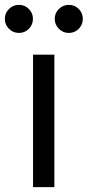

<svg xmlns="http://www.w3.org/2000/svg" viewBox="-59 -771 361 791"><path d="M77.1 0V-545.9H165V0ZM19 -635.3Q-4.9 -635.3 -22 -652.3Q-39.1 -669.4 -39.1 -693.4Q-39.1 -717.3 -22 -734.1Q-4.9 -751 19 -751Q43 -751 59.8 -734.1Q76.7 -717.3 76.7 -693.4Q76.7 -669.4 59.8 -652.3Q43 -635.3 19 -635.3ZM224.6 -635.3Q200.7 -635.3 183.6 -652.3Q166.5 -669.4 166.5 -693.4Q166.5 -717.3 183.6 -734.1Q200.7 -751 224.6 -751Q248.5 -751 265.4 -734.1Q282.2 -717.3 282.2 -693.4Q282.2 -669.4 265.4 -652.3Q248.5 -635.3 224.6 -635.3Z"/></svg>

Font: Inter
Style: Regular
Weight: 400
Designer: Rasmus Andersson
Foundry: rsms
Version: Version 4.001;git-9221beed3